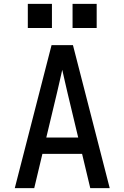

<svg xmlns="http://www.w3.org/2000/svg" viewBox="-20 -967 640 987"><path d="M56 0 245 -735H355L544 0H444L402 -176H198L156 0ZM382 -260 327 -490Q320 -519 313.5 -548.5Q307 -578 300 -608Q293 -578 286.5 -548.5Q280 -519 273 -490L218 -260ZM353 -823V-947H477V-823ZM123 -823V-947H247V-823Z"/></svg>

Font: Iosevka SS04 Medium Extended
Style: Regular
Weight: 500
Width: 7
Monospace: yes
Designer: Belleve Invis
Foundry: Belleve Invis
Version: Version 19.0.0; ttfautohint (v1.8.4)